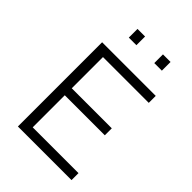

<svg xmlns="http://www.w3.org/2000/svg" viewBox="-254 -998 1109 1109"><g transform="rotate(45 300.5 -443.5)"><path d="M106 0V-688H544V-631H170V-376H497V-319H170V-57H544V0ZM196 -816V-887H258V-816ZM404 -816V-887H466V-816Z"/></g></svg>

Font: Saira Light
Style: Regular
Weight: 300
Designer: Hector Gatti with collaboration of the Omnibus-Type team
Foundry: Omnibus-Type
Version: Version 1.100; ttfautohint (v1.8.3)